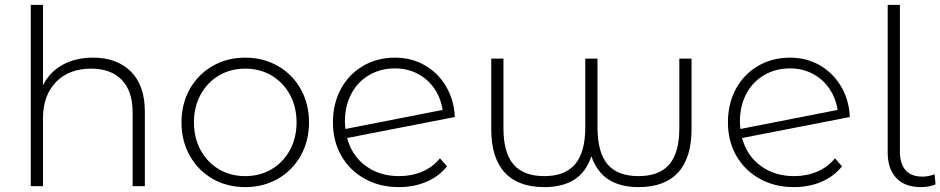

<svg xmlns="http://www.w3.org/2000/svg" viewBox="-20 -762 3850 786"><path d="M516 -469C478 -507 426.3 -526 361 -526C313 -526 271.3 -516.2 236 -496.5C200.7 -476.8 174 -449 156 -413V-742H106V0H156V-278C156 -340 173.7 -389.3 209 -426C244.3 -462.7 292.7 -481 354 -481C407.3 -481 448.8 -465.7 478.5 -435C508.2 -404.3 523 -359.7 523 -301V0H573V-305C573 -376.3 554 -431 516 -469Z M850.5 -30C890.2 -7.3 934.7 4 984 4C1033.3 4 1077.8 -7.3 1117.5 -30C1157.2 -52.7 1188.3 -84.2 1211 -124.5C1233.7 -164.8 1245 -210.3 1245 -261C1245 -311.7 1233.7 -357.2 1211 -397.5C1188.3 -437.8 1157.2 -469.3 1117.5 -492C1077.8 -514.7 1033.3 -526 984 -526C934.7 -526 890.2 -514.7 850.5 -492C810.8 -469.3 779.7 -437.8 757 -397.5C734.3 -357.2 723 -311.7 723 -261C723 -210.3 734.3 -164.8 757 -124.5C779.7 -84.2 810.8 -52.7 850.5 -30ZM1091.5 -69C1059.8 -50.3 1024 -41 984 -41C944 -41 908.2 -50.3 876.5 -69C844.8 -87.7 819.8 -113.7 801.5 -147C783.2 -180.3 774 -218.3 774 -261C774 -303.7 783.2 -341.7 801.5 -375C819.8 -408.3 844.8 -434.3 876.5 -453C908.2 -471.7 944 -481 984 -481C1024 -481 1059.8 -471.7 1091.5 -453C1123.2 -434.3 1148.2 -408.3 1166.5 -375C1184.8 -341.7 1194 -303.7 1194 -261C1194 -218.3 1184.8 -180.3 1166.5 -147C1148.2 -113.7 1123.2 -87.7 1091.5 -69Z M1708.5 -59.5C1679.5 -47.2 1648 -41 1614 -41C1560.7 -41 1515 -55 1477 -83C1439 -111 1413.7 -149 1401 -197L1842 -283C1840 -329 1828.2 -370.5 1806.5 -407.5C1784.8 -444.5 1755.8 -473.5 1719.5 -494.5C1683.2 -515.5 1642.3 -526 1597 -526C1548.3 -526 1504.7 -514.7 1466 -492C1427.3 -469.3 1397.2 -438 1375.5 -398C1353.8 -358 1343 -312.3 1343 -261C1343 -209.7 1354.5 -164 1377.5 -124C1400.5 -84 1432.5 -52.7 1473.5 -30C1514.5 -7.3 1561 4 1613 4C1653.7 4 1691 -3.2 1725 -17.5C1759 -31.8 1787.3 -53 1810 -81L1781 -114C1761.7 -90 1737.5 -71.8 1708.5 -59.5ZM1491 -454.5C1522.3 -472.8 1557.7 -482 1597 -482C1631.7 -482 1663 -474.5 1691 -459.5C1719 -444.5 1741.7 -424 1759 -398C1776.3 -372 1787.3 -343.3 1792 -312L1394 -234C1392.7 -247.3 1392 -257.7 1392 -265C1392 -307 1400.7 -344.5 1418 -377.5C1435.3 -410.5 1459.7 -436.2 1491 -454.5Z M2811 -522H2761V-237C2761 -170.3 2747.3 -121 2720 -89C2692.7 -57 2650.7 -41 2594 -41C2536.7 -41 2494.3 -57.2 2467 -89.5C2439.7 -121.8 2426 -172.3 2426 -241V-522H2376V-241C2376 -173 2362.2 -122.7 2334.5 -90C2306.8 -57.3 2264.7 -41 2208 -41C2151.3 -41 2109.3 -57 2082 -89C2054.7 -121 2041 -170.3 2041 -237V-522H1991V-234C1991 -155.3 2009.3 -96 2046 -56C2082.7 -16 2136.7 4 2208 4C2258 4 2299 -6.2 2331 -26.5C2363 -46.8 2386.3 -78.7 2401 -122C2416.3 -78.7 2440 -46.8 2472 -26.5C2504 -6.2 2544.7 4 2594 4C2665.3 4 2719.3 -16 2756 -56C2792.7 -96 2811 -155.3 2811 -234Z M3325.5 -59.5C3296.5 -47.2 3265 -41 3231 -41C3177.7 -41 3132 -55 3094 -83C3056 -111 3030.7 -149 3018 -197L3459 -283C3457 -329 3445.2 -370.5 3423.5 -407.5C3401.8 -444.5 3372.8 -473.5 3336.5 -494.5C3300.2 -515.5 3259.3 -526 3214 -526C3165.3 -526 3121.7 -514.7 3083 -492C3044.3 -469.3 3014.2 -438 2992.5 -398C2970.8 -358 2960 -312.3 2960 -261C2960 -209.7 2971.5 -164 2994.5 -124C3017.5 -84 3049.5 -52.7 3090.5 -30C3131.5 -7.3 3178 4 3230 4C3270.7 4 3308 -3.2 3342 -17.5C3376 -31.8 3404.3 -53 3427 -81L3398 -114C3378.7 -90 3354.5 -71.8 3325.5 -59.5ZM3108 -454.5C3139.3 -472.8 3174.7 -482 3214 -482C3248.7 -482 3280 -474.5 3308 -459.5C3336 -444.5 3358.7 -424 3376 -398C3393.3 -372 3404.3 -343.3 3409 -312L3011 -234C3009.7 -247.3 3009 -257.7 3009 -265C3009 -307 3017.7 -344.5 3035 -377.5C3052.3 -410.5 3076.7 -436.2 3108 -454.5Z M3649 -33.5C3672.3 -8.5 3706 4 3750 4C3771.3 4 3791.3 0.3 3810 -7L3806 -49C3790 -42.3 3773.3 -39 3756 -39C3725.3 -39 3702.3 -47.8 3687 -65.5C3671.7 -83.2 3664 -109 3664 -143V-742H3614V-137C3614 -93 3625.7 -58.5 3649 -33.5Z"/></svg>

Font: Montserrat Custom ExtraLight
Style: Regular
Weight: 300
Designer: Julieta Ulanovsky
Foundry: Julieta Ulanovsky
Version: Version 7.200